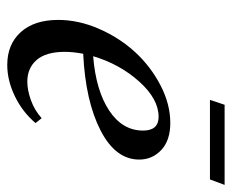

<svg xmlns="http://www.w3.org/2000/svg" viewBox="-76 -562 648 537"><g transform="rotate(90 248.5 -293.0)"><path d="M258.8 -555.7 272.5 -596.7H496.6L481.4 -555.7ZM161.1 11.2Q103.5 11.2 69.3 -26.6Q35.2 -64.5 35.2 -131.3Q35.2 -188.5 60.3 -245.8Q85.4 -303.2 125.5 -346.7Q165.5 -390.1 218.3 -417.5Q271 -444.8 323.2 -444.8Q372.1 -444.8 398.9 -419.7Q425.8 -394.5 425.8 -357.9Q425.8 -291.5 343.8 -249.5Q261.7 -207.5 129.9 -201.2Q124.5 -173.3 124.5 -149.9Q124.5 -97.2 147.2 -71Q169.9 -44.9 208 -44.9Q231.4 -44.9 259.5 -54.9Q287.6 -64.9 310.1 -85L323.7 -67.9Q292.5 -31.2 248.5 -10Q204.6 11.2 161.1 11.2ZM306.2 -412.1Q256.3 -412.1 207.5 -357.7Q158.7 -303.2 136.7 -229Q232.9 -236.8 288.8 -273.9Q344.7 -311 344.7 -368.7Q344.7 -412.1 306.2 -412.1Z"/></g></svg>

Font: Elstob Medium
Style: Italic
Weight: 500
Italic angle: -20°
Designer: Peter S. Baker
Version: Version 1.015